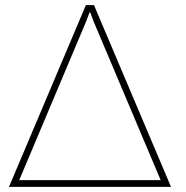

<svg xmlns="http://www.w3.org/2000/svg" viewBox="-20 -731 726 751"><path d="M15.1 0 315.9 -710.9H347.7L648.9 0ZM55.2 -26.4H608.4L346.2 -647L333 -682.1H330.1L316.9 -647Z"/></svg>

Font: Roboto Slab LO Thin
Style: Regular
Weight: 250
Designer: Google
Version: Version 2.00;September 28, 2018;FontCreator 11.5.0.2427 64-b